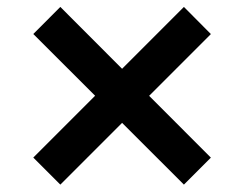

<svg xmlns="http://www.w3.org/2000/svg" viewBox="-20 -604 688 541"><path d="M150 -83.8 73.8 -160 248 -334.2 73.8 -508.2 150 -584.5 324 -410.2 498.2 -584.5 574.2 -508 400.2 -334 574.2 -159.8 498.2 -83.8 324 -257.8Z"/></svg>

Font: Geologica-Sharp
Style: Regular
Weight: 100
Designer: Sindre Bremnes, Frode Helland
Foundry: Monokrom Skriftforlag AS
Version: Version 1.010;gftools[0.9.28]